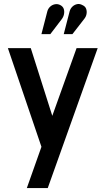

<svg xmlns="http://www.w3.org/2000/svg" viewBox="-20 -744 537 973"><path d="M293 -647Q302 -659 304.5 -673Q307 -687 303 -699Q299 -711 286 -718Q273 -725 259 -722.5Q245 -720 234.5 -710.5Q224 -701 220 -687L190 -571H235ZM406 -647Q416 -659 418.5 -673Q421 -687 416.5 -699.5Q412 -712 398 -718Q384 -726 370.5 -723Q357 -720 347 -710.5Q337 -701 333 -687L303 -571H347ZM116 209H222L475 -500H368L245 -157L136 -500H20L190 0Z"/></svg>

Font: Advent Pro
Style: Bold
Weight: 700
Designer: VivaRado, Andreas Kalpakidis
Foundry: VivaRado, Andreas Kalpakidis
Version: Version 3.000